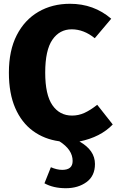

<svg xmlns="http://www.w3.org/2000/svg" viewBox="-20 -733 619 1015"><path d="M328 262Q262 262 215 236L249 151Q281 165 309 165Q364 165 364 118Q364 58 294 14Q214 3 154 -41Q94 -85 60.5 -162Q27 -239 27 -349Q27 -466 68.5 -547Q110 -628 183 -670.5Q256 -713 350 -713Q476 -713 568 -634L481 -531Q423 -578 359 -578Q295 -578 257 -523Q219 -468 219 -349Q219 -232 257 -177Q295 -122 361 -122Q395 -122 426 -136Q457 -150 494 -179L576 -75Q512 -8 400 15Q482 61 482 134Q482 197 437.5 229.5Q393 262 328 262Z"/></svg>

Font: Trujillo ExtraBold
Style: Regular
Weight: 800
Designer: Fira Sans original fonts by bBox Type GmbH, Carrois Corporate GbR, & Edenspiekermann AG / Changes by Cristiano Sobral
Foundry: Fira Sans original fonts by bBox Type GmbH, Carrois Corporate GbR, & Edenspiekermann AG / Changes by Cristiano Sobral
Version: Version 4.301;July 28, 2020;FontCreator 13.0.0.2655 64-bit